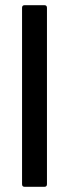

<svg xmlns="http://www.w3.org/2000/svg" viewBox="-20 -720 266 740"><path d="M75 -700H151Q161 -700 161 -690V-10Q161 0 151 0H75Q65 0 65 -10V-690Q65 -700 75 -700Z"/></svg>

Font: Barlow Semi Condensed Medium
Style: Regular
Weight: 500
Width: 4
Designer: Jeremy Tribby
Foundry: Tribby Type
Version: Version 1.422; ttfautohint (v1.8)